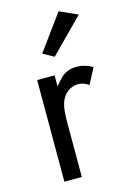

<svg xmlns="http://www.w3.org/2000/svg" viewBox="-104 -707 500 758"><g transform="rotate(-15 145.5 -328.0)"><path d="M62.5 -415.5H133.8V-370.6Q151.4 -391.6 162.1 -402.1Q172.9 -412.6 188.7 -419.2Q204.6 -425.8 227.5 -425.8Q258.3 -425.8 291 -407.7L257.3 -343.3Q235.4 -357.9 215.8 -357.9Q187 -357.9 166 -339.1Q145 -320.3 138.2 -286.1Q133.8 -261.2 133.8 -218.8V0H62.5ZM153.3 -486.3 108.9 -511.2 214.4 -655.8 288.1 -622.6Z"/></g></svg>

Font: NMS Futura Pro Book
Style: Regular
Weight: 400
Designer: Blend3rman
Version: Version 0.1